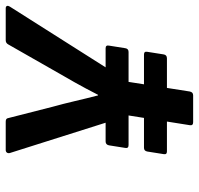

<svg xmlns="http://www.w3.org/2000/svg" viewBox="-32 -663 695 671"><g transform="rotate(-90 315.5 -327.5)"><path d="M223.8 0Q211.5 0 213.5 -11.7L247.5 -225.7L116.1 -641Q114.8 -647 117.8 -651Q120.8 -655 126.9 -655H225.9Q237.2 -655 238.2 -646.6L277.7 -491.8Q288 -454.9 297.7 -413.4Q307.3 -372 317.6 -332.4H319.6Q341.5 -375.4 363.7 -414.8Q386 -454.2 407.5 -491.4L496 -646.6Q500.7 -655 510.4 -655H622.1Q628.1 -655 630 -651Q631.8 -647 628.1 -641L364.8 -225.7L331.2 -11.7Q328.8 0 317.8 0ZM121.8 -91.6Q110.1 -91.6 112.4 -103.3L121.4 -160.1Q123.4 -171.8 134.5 -171.8H460.5Q472.2 -171.8 469.9 -160.1L460.9 -103.3Q459.2 -91.6 447.2 -91.6ZM144.1 -225.7Q131.7 -225.7 134.1 -237.4L143.1 -294.2Q145.4 -305.9 156.8 -305.9H482.2Q493.9 -305.9 491.6 -294.2L482.6 -237.4Q480.9 -225.7 469.5 -225.7Z"/></g></svg>

Font: Sofia Sans Hairline
Style: Italic
Weight: 1
Italic angle: -9°
Designer: Botio Nikoltchev, Ani Petrova
Foundry: lettersoup
Version: Version 4.102